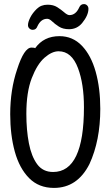

<svg xmlns="http://www.w3.org/2000/svg" viewBox="-20 -896 540 940"><path d="M244 24Q170 24 122.5 -24Q75 -72 52.5 -153.5Q30 -235 30 -337Q30 -457 64 -557Q98 -663 134 -663Q149 -663 152 -660Q194 -719 271 -719Q336 -719 381 -672Q426 -625 448.5 -544.5Q471 -464 471 -363Q471 -208 418 -93Q359 24 244 24ZM240 -54Q391 -54 391 -371Q391 -485 362 -562Q331 -645 267 -645Q234 -645 198 -613.5Q162 -582 135.5 -513.5Q109 -445 109 -339Q109 -259 121.5 -194.5Q134 -130 162 -92Q190 -54 240 -54ZM140 -750Q131 -750 124 -756.5Q117 -763 117 -773Q117 -788 128 -810Q139 -832 160 -852.5Q181 -873 213 -873Q241 -873 260 -861Q279 -849 294.5 -835.5Q310 -822 320 -822Q351 -822 368 -860Q375 -876 391 -876Q400 -876 406.5 -869.5Q413 -863 413 -853Q413 -821 382 -783Q357 -753 318 -753Q288 -753 268 -766Q248 -779 235 -791.5Q222 -804 211 -804Q180 -804 163 -767Q157 -750 140 -750Z"/></svg>

Font: LXGW WenKai Mono Medium
Style: Regular
Weight: 500
Monospace: yes
Designer: LXGW / Fontworks Inc.
Foundry: LXGW / Fontworks Inc.
Version: Version 1.520; June 14, 2025